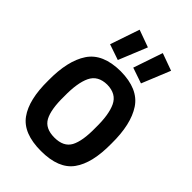

<svg xmlns="http://www.w3.org/2000/svg" viewBox="-280 -1088 1213 1213"><g transform="rotate(45 326.0 -481.5)"><path d="M366 -775 471 -739 549 -930 433 -972ZM158 -776 263 -740 341 -931 225 -973ZM326 -110Q244 -110 214 -165Q184 -221 186 -338Q184 -456 214 -519Q244 -582 326 -583Q408 -582 438 -519Q468 -456 466 -338Q468 -221 438 -165Q408 -110 326 -110ZM326 10Q484 10 547 -78Q610 -165 608 -338Q610 -512 547 -607Q484 -702 326 -703Q168 -702 105 -607Q42 -512 44 -338Q42 -165 105 -78Q168 10 326 10Z"/></g></svg>

Font: RazerF5
Style: Bold
Weight: 700
Foundry: Razer Inc.
Version: Version 1.000;PS 001.001;hotconv 1.0.56